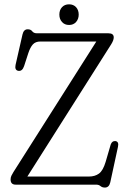

<svg xmlns="http://www.w3.org/2000/svg" viewBox="-20 -854 590 888"><path d="M494.5 -649.5 106.5 -37.5H391.5Q419 -37.5 437.8 -51.2Q456.5 -65 468.5 -105L492 -185.5Q498.5 -203.5 514.5 -201.5Q531 -198.5 525.5 -174.5L490 -10.5Q484.5 13.5 465 13.5Q453 13.5 445 6.8Q437 0 425 0H52.5Q29 0 29 -24Q29 -34 33 -41.8Q37 -49.5 42 -58L425.5 -662H166.5Q144.5 -662 132.2 -648.8Q120 -635.5 111 -608.5L91.5 -548.5Q83 -523 64 -526.5Q47 -530 52 -554L84 -694.5Q89.5 -718.5 108 -718.5Q122.5 -718.5 129.2 -709.2Q136 -700 151.5 -700H482Q506 -700 506 -681Q506 -668 494.5 -649.5ZM299.5 -738.5Q279 -738.5 266.8 -752.2Q254.5 -766 254.5 -786.5Q254.5 -807.5 266.8 -820.8Q279 -834 299.5 -834Q319.5 -834 331.8 -820.8Q344 -807.5 344 -786.5Q344 -766 331.8 -752.2Q319.5 -738.5 299.5 -738.5Z"/></svg>

Font: Fraunces 144pt S100 Light
Style: Regular
Weight: 300
Version: Version 1.000; ttfautohint (v1.8.3)